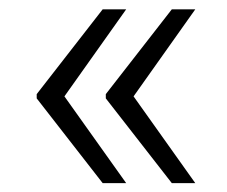

<svg xmlns="http://www.w3.org/2000/svg" viewBox="-20 -472 496 419"><path d="M120.6 -261.7 255.4 -72.3H204.1L60.1 -257.3V-266.6L204.1 -451.7H255.4ZM271.5 -261.7 406.2 -72.3H355L210.9 -257.3V-266.6L355 -451.7H406.2Z"/></svg>

Font: SteelSelectRoboto
Style: Regular
Weight: 300
Designer: Google
Version: Version 2.137; 2017